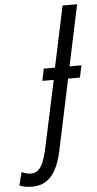

<svg xmlns="http://www.w3.org/2000/svg" viewBox="-206 -750 494 976"><g transform="rotate(-5 40.5 -262.0)"><path d="M-81.5 189.9Q-102.5 189.9 -118.2 186.8Q-133.8 183.6 -146.5 178.2L-129.4 111.3Q-118.2 116.2 -106.7 119.6Q-95.2 123 -83 123Q-59.6 123 -44.2 108.9Q-28.8 94.7 -18.3 67.9Q-7.8 41 0.5 2.9L74.2 -341.3H16.1L28.8 -402.8H85.9L151.9 -713.9H226.1L160.2 -402.8H220.7L208 -341.3H147.5L71.8 16.6Q59.1 77.1 38.3 115.5Q17.6 153.8 -12 171.9Q-41.5 189.9 -81.5 189.9Z"/></g></svg>

Font: Open Sans Condensed
Style: Italic
Weight: 400
Width: 3
Italic angle: -12°
Designer: Monotype Design Team
Foundry: Monotype Imaging Inc.
Version: Version 3.000